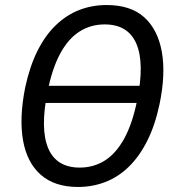

<svg xmlns="http://www.w3.org/2000/svg" viewBox="-20 -734 699 763"><path d="M126 -325 136 -393H573L562 -325ZM290 9Q197 9 142 -39.5Q87 -88 71.5 -176.5Q56 -265 80 -386Q98 -470 129 -532Q160 -594 202.5 -634.5Q245 -675 295.5 -694.5Q346 -714 404 -714Q499 -714 553 -665.5Q607 -617 623 -528.5Q639 -440 614 -320Q596 -235 564.5 -173Q533 -111 491 -70.5Q449 -30 398 -10.5Q347 9 290 9ZM297 -68Q352 -68 396.5 -96Q441 -124 473.5 -183Q506 -242 525 -335Q555 -483 522 -560Q489 -637 396 -637Q341 -637 296.5 -609Q252 -581 220 -522.5Q188 -464 169 -371Q139 -222 171.5 -145Q204 -68 297 -68Z"/></svg>

Font: Nunito Sans 10pt Condensed Medium
Style: Italic
Weight: 500
Width: 3
Italic angle: -9°
Designer: Vernon Adams
Foundry: Vernon Adams
Version: Version 3.101;gftools[0.9.27]